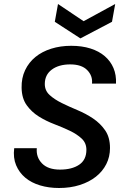

<svg xmlns="http://www.w3.org/2000/svg" viewBox="-20 -933 639 960"><path d="M530 -193Q530 -149 511.5 -112.5Q493 -76 459.5 -49.5Q426 -23 379 -8Q332 7 275 7Q224 7 180.5 -6Q137 -19 106.5 -44.5Q76 -70 60.5 -107Q45 -144 51 -192H164Q160 -147 190 -116Q220 -85 280 -85Q340 -85 376 -109.5Q412 -134 412 -184Q412 -218 388.5 -240Q365 -262 329.5 -279Q294 -296 252 -312Q210 -328 174 -350.5Q138 -373 113.5 -407Q89 -441 88 -494Q87 -543 105.5 -582Q124 -621 157 -648Q190 -675 236 -689.5Q282 -704 336 -704Q390 -704 432.5 -690.5Q475 -677 504 -652Q533 -627 547.5 -592.5Q562 -558 560 -515H440Q444 -554 416 -582.5Q388 -611 331 -611Q274 -611 239 -585Q204 -559 204 -513Q204 -480 228 -458Q252 -436 288.5 -418Q325 -400 367 -382.5Q409 -365 445.5 -340.5Q482 -316 506 -281Q530 -246 530 -193ZM556 -913 540 -824 382 -741 254 -824 270 -913 398 -827Z"/></svg>

Font: SVN-Poppins Medium
Style: Italic
Weight: 500
Italic angle: -10°
Designer: Ninad Kale (Devanagari), Jonny Pinhorn (Latin)
Foundry: Indian Type Foundry
Version: Version 3.002 2017; ttfautohint (v1.8.3)